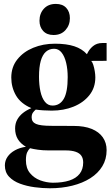

<svg xmlns="http://www.w3.org/2000/svg" viewBox="-20 -746 580 1004"><path d="M240.5 238.5Q202.5 238.5 161.2 233Q120 227.5 84.8 214.5Q49.5 201.5 27.5 178.2Q5.5 155 5.5 119Q5.5 94 19.5 73.8Q33.5 53.5 58.5 39.8Q83.5 26 115.5 21.5Q87.5 5 73.2 -18.5Q59 -42 59 -74.5Q59 -100 69.8 -119.8Q80.5 -139.5 99.5 -154.8Q118.5 -170 144 -180.5Q88 -204.5 63.5 -247Q39 -289.5 39 -340.5Q39 -395.5 70.5 -435.2Q102 -475 153.8 -496.2Q205.5 -517.5 267.5 -517.5Q328 -517.5 368.8 -504Q409.5 -490.5 434.5 -462.5Q446 -488 466 -504.5Q486 -521 514.5 -521H537.5V-428L457 -427.5Q463 -421.5 467.8 -406.8Q472.5 -392 475.5 -374.2Q478.5 -356.5 478.5 -341.5Q478.5 -287 447.2 -248Q416 -209 364.2 -188.2Q312.5 -167.5 250.5 -167.5Q230 -167.5 206.5 -169Q183 -170.5 167 -173Q158.5 -166 152 -156.8Q145.5 -147.5 145.5 -132Q145.5 -108 168.2 -98Q191 -88 248.5 -88L365.5 -87.5Q421 -87.5 459.2 -72Q497.5 -56.5 517.5 -28Q537.5 0.5 537.5 39Q537.5 86.5 515.2 123.2Q493 160 452.5 185.8Q412 211.5 357.8 225Q303.5 238.5 240.5 238.5ZM256 209.5Q307 209.5 342.5 198Q378 186.5 396.5 162.8Q415 139 415 103.5Q415 83 405.8 69Q396.5 55 376 47.8Q355.5 40.5 322.5 40.5H233.5Q204 40.5 179 37Q154 33.5 137 29Q128.5 37 122 50.8Q115.5 64.5 115.5 92Q115.5 133.5 136.8 159.2Q158 185 190.2 197Q222.5 209 256 209.5ZM254.5 -194Q293 -194 313.5 -229.2Q334 -264.5 334 -342.5Q334 -383.5 326 -417.2Q318 -451 302.2 -471Q286.5 -491 263 -491Q238 -491 220.2 -475.5Q202.5 -460 193.2 -427.8Q184 -395.5 184 -345Q184 -302 191.5 -267.8Q199 -233.5 214.8 -213.8Q230.5 -194 254.5 -194ZM259.5 -563Q225 -563 205.8 -584Q186.5 -605 186.5 -637.5Q186.5 -675.5 209.5 -700.5Q232.5 -725.5 271.5 -725.5H272.5Q307.5 -725.5 326.5 -704.8Q345.5 -684 345.5 -651Q345.5 -614.5 322.5 -588.8Q299.5 -563 260.5 -563Z"/></svg>

Font: Merriweather 144pt
Style: Bold
Weight: 700
Version: Version 2.100